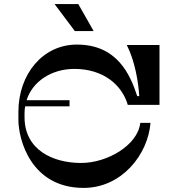

<svg xmlns="http://www.w3.org/2000/svg" viewBox="-20 -920 870 939"><path d="M438 -768 363 -900H247L346 -768ZM344 -583C486 -583 577 -504 605 -407H760V-700H600C640 -622 657 -517 661 -450H651C617 -555 553 -702 356 -702C189 -702 70 -557 70 -373V-334C70 -238 131 -1 389 -1C576 -1 704 -165 716 -319H666C654 -210 505 -123 377 -123C237 -123 100 -188 100 -347V-367C100 -378 101 -389 103 -400H320V-430H110C139 -522 232 -583 344 -583Z"/></svg>

Font: Space Cowgirl Medium
Style: Regular
Weight: 600
Designer: Valery Marier
Foundry: Valery Marier
Version: Version 1.000;hotconv 1.0.109;makeotfexe 2.5.65596